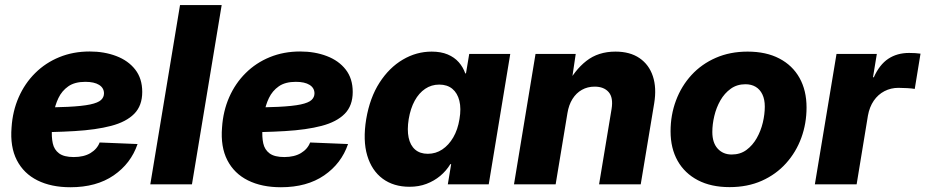

<svg xmlns="http://www.w3.org/2000/svg" viewBox="-20 -748 3755 779"><path d="M265.6 11.7Q188 11.7 132.1 -16.1Q76.2 -43.9 48.3 -98.1Q20.5 -152.3 26.9 -231Q31.2 -297.4 55.9 -353.5Q80.6 -409.7 122.6 -451.4Q164.6 -493.2 220.7 -516.1Q276.9 -539.1 343.8 -539.1Q403.3 -539.1 451.9 -520.5Q500.5 -502 528.8 -465.6Q557.1 -429.2 557.1 -375Q557.1 -319.3 524.7 -286.4Q492.2 -253.4 430.9 -237.3Q369.6 -221.2 282 -216.1Q194.3 -210.9 83.5 -210.9L100.1 -311.5Q195.3 -311.5 254.6 -314.5Q314 -317.4 345.9 -324.2Q377.9 -331.1 389.9 -342.3Q401.9 -353.5 401.9 -369.1Q401.9 -391.1 382.1 -403.6Q362.3 -416 326.2 -416Q283.2 -416 257.1 -397.7Q231 -379.4 217 -350.1Q203.1 -320.8 197.8 -287.8Q192.4 -254.9 190.9 -226.1Q188.5 -192.4 194.1 -166.5Q199.7 -140.6 219.7 -125.7Q239.7 -110.8 279.3 -110.8Q320.3 -110.8 347.2 -127Q374 -143.1 384.3 -169.9L538.1 -163.6Q511.2 -84.5 441.2 -36.4Q371.1 11.7 265.6 11.7Z M879.4 -727.5 758.8 0H589.8L710.4 -727.5Z M1119.6 11.7Q1042 11.7 986.1 -16.1Q930.2 -43.9 902.3 -98.1Q874.5 -152.3 880.9 -231Q885.3 -297.4 909.9 -353.5Q934.6 -409.7 976.6 -451.4Q1018.6 -493.2 1074.7 -516.1Q1130.9 -539.1 1197.8 -539.1Q1257.3 -539.1 1305.9 -520.5Q1354.5 -502 1382.8 -465.6Q1411.1 -429.2 1411.1 -375Q1411.1 -319.3 1378.7 -286.4Q1346.2 -253.4 1284.9 -237.3Q1223.6 -221.2 1136 -216.1Q1048.3 -210.9 937.5 -210.9L954.1 -311.5Q1049.3 -311.5 1108.6 -314.5Q1168 -317.4 1200 -324.2Q1231.9 -331.1 1243.9 -342.3Q1255.9 -353.5 1255.9 -369.1Q1255.9 -391.1 1236.1 -403.6Q1216.3 -416 1180.2 -416Q1137.2 -416 1111.1 -397.7Q1085 -379.4 1071 -350.1Q1057.1 -320.8 1051.8 -287.8Q1046.4 -254.9 1044.9 -226.1Q1042.5 -192.4 1048.1 -166.5Q1053.7 -140.6 1073.7 -125.7Q1093.8 -110.8 1133.3 -110.8Q1174.3 -110.8 1201.2 -127Q1228 -143.1 1238.3 -169.9L1392.1 -163.6Q1365.2 -84.5 1295.2 -36.4Q1225.1 11.7 1119.6 11.7Z M1641.6 9.8Q1577.1 9.8 1532.7 -22.9Q1488.3 -55.7 1470 -116.9Q1451.7 -178.2 1465.8 -264.6Q1480.5 -351.6 1519.8 -412.6Q1559.1 -473.6 1614.3 -506.1Q1669.4 -538.6 1731.4 -538.6Q1769 -538.6 1796.4 -527.1Q1823.7 -515.6 1841.3 -495.6Q1858.9 -475.6 1867.7 -450.2H1870.6L1883.8 -529.3H2050.3L1962.9 0H1796.9L1810.5 -82H1807.1Q1790.5 -54.7 1765.9 -34.2Q1741.2 -13.7 1710.2 -2Q1679.2 9.8 1641.6 9.8ZM1715.8 -124Q1748 -124 1774.4 -141.6Q1800.8 -159.2 1819.1 -190.7Q1837.4 -222.2 1844.2 -264.6Q1851.6 -307.6 1843.8 -339.1Q1835.9 -370.6 1815.2 -387.7Q1794.4 -404.8 1762.2 -404.8Q1730.5 -404.8 1705.1 -387.7Q1679.7 -370.6 1662.6 -339.4Q1645.5 -308.1 1638.2 -264.6Q1631.3 -221.7 1637.9 -189.9Q1644.5 -158.2 1664.3 -141.1Q1684.1 -124 1715.8 -124Z M2282.2 -288.6 2234.4 0H2065.4L2152.8 -529.3H2315.9L2295.4 -391.1L2277.3 -396.5Q2310.5 -462.9 2358.9 -500.7Q2407.2 -538.6 2477.1 -538.6Q2536.1 -538.6 2574.7 -512.2Q2613.3 -485.8 2628.9 -438.7Q2644.5 -391.6 2634.3 -329.1L2579.6 0H2410.6L2461.4 -306.2Q2468.8 -352.1 2449.5 -374.3Q2430.2 -396.5 2392.6 -396.5Q2363.8 -396.5 2340.8 -383.5Q2317.9 -370.6 2302.7 -346.4Q2287.6 -322.3 2282.2 -288.6Z M2939.9 11.2Q2865.2 11.2 2811.5 -16.8Q2757.8 -44.9 2729.2 -95.7Q2700.7 -146.5 2700.7 -215.3Q2700.7 -281.7 2722.7 -340.3Q2744.6 -398.9 2785.6 -443.6Q2826.7 -488.3 2884.3 -513.4Q2941.9 -538.6 3013.2 -538.6Q3088.4 -538.6 3141.8 -510.7Q3195.3 -482.9 3223.9 -431.9Q3252.4 -380.9 3252.4 -312Q3252.4 -247.1 3231.2 -189Q3210 -130.9 3169.4 -85.7Q3128.9 -40.5 3071 -14.6Q3013.2 11.2 2939.9 11.2ZM2948.7 -121.1Q2983.4 -121.1 3008.5 -139.6Q3033.7 -158.2 3050.3 -187.5Q3066.9 -216.8 3075 -250.7Q3083 -284.7 3083 -315.4Q3083 -344.7 3073.2 -365Q3063.5 -385.3 3045.9 -395.8Q3028.3 -406.2 3004.4 -406.2Q2970.2 -406.2 2944.8 -387.9Q2919.4 -369.6 2902.8 -340.6Q2886.2 -311.5 2878.2 -277.6Q2870.1 -243.7 2870.1 -212.4Q2870.1 -168.9 2891.8 -145Q2913.6 -121.1 2948.7 -121.1Z M3286.1 0 3374 -529.3H3537.6L3522 -434.6H3525.4Q3548.3 -485.8 3584 -509.5Q3619.6 -533.2 3668.5 -533.2Q3681.2 -533.2 3692.9 -532.5Q3704.6 -531.7 3714.8 -530.3L3691.4 -387.2Q3681.2 -389.2 3661.6 -390.4Q3642.1 -391.6 3625 -391.6Q3594.7 -391.6 3568.6 -378.2Q3542.5 -364.7 3525.1 -339.4Q3507.8 -314 3501.5 -279.3L3455.6 0Z"/></svg>

Font: Inter 24pt ExtraBold
Style: Italic
Weight: 800
Italic angle: -9.3988°
Designer: Rasmus Andersson
Foundry: rsms
Version: Version 4.001;git-66647c0bb